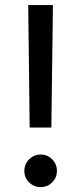

<svg xmlns="http://www.w3.org/2000/svg" viewBox="-20 -748 328 774"><path d="M99.6 -233.9 93.8 -727.5H193.4L187 -233.9ZM144 6.3Q116.7 6.3 97.4 -12.9Q78.1 -32.2 78.1 -59.1Q78.1 -86.4 97.4 -105.7Q116.7 -125 144 -125Q171.4 -125 190.4 -105.7Q209.5 -86.4 209.5 -59.1Q209.5 -32.2 190.4 -12.9Q171.4 6.3 144 6.3Z"/></svg>

Font: Atlassian Sans
Style: Regular
Weight: 400
Designer: Rasmus Andersson
Foundry: Modifications by Atlassian Pty Ltd, manufactured by rsms
Version: Version 4.001;git-9221beed3